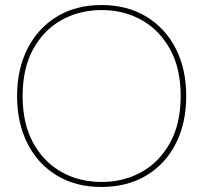

<svg xmlns="http://www.w3.org/2000/svg" viewBox="-20 -732 809 764"><path d="M383 12Q282 12 206.5 -33.5Q131 -79 89.5 -160.5Q48 -242 48 -350Q48 -457 89.5 -538.5Q131 -620 206.5 -666Q282 -712 384 -712Q486 -712 562 -666Q638 -620 679.5 -538.5Q721 -457 721 -350Q721 -242 679.5 -160.5Q638 -79 562 -33.5Q486 12 383 12ZM384 -8Q473 -8 544 -48Q615 -88 657 -164.5Q699 -241 699 -350Q699 -459 657 -535.5Q615 -612 544 -652Q473 -692 384 -692Q296 -692 224.5 -652Q153 -612 111.5 -535.5Q70 -459 70 -350Q70 -241 111.5 -164.5Q153 -88 224 -48Q295 -8 384 -8Z"/></svg>

Font: DM Sans 24pt Thin
Style: Regular
Weight: 250
Designer: Colophon Foundry, Jonny Pinhorn
Foundry: Colophon Foundry
Version: Version 4.004;gftools[0.9.30]